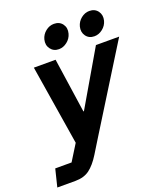

<svg xmlns="http://www.w3.org/2000/svg" viewBox="-202 -806 957 1114"><g transform="rotate(-20 276.5 -249.5)"><path d="M-42.5 200 -15.8 91.7H85L146.7 -7.5L67.5 -500H201.7L250.8 -163.3H254.2L450.8 -500H594.2L283.3 0L224.2 95.8Q191.7 148.3 157.1 174.2Q122.5 200 69.2 200ZM460.8 -550.8Q427.5 -550.8 409.6 -575.4Q391.7 -600 400 -633.3Q407.5 -661.7 430.8 -680.4Q454.2 -699.2 481.7 -699.2Q515.8 -699.2 533.8 -674.6Q551.7 -650 543.3 -616.7Q535.8 -588.3 512.1 -569.6Q488.3 -550.8 460.8 -550.8ZM241.7 -550.8Q209.2 -550.8 190.8 -575.4Q172.5 -600 180.8 -633.3Q188.3 -661.7 211.7 -680.4Q235 -699.2 263.3 -699.2Q297.5 -699.2 315.4 -674.6Q333.3 -650 324.2 -616.7Q316.7 -588.3 292.9 -569.6Q269.2 -550.8 241.7 -550.8Z"/></g></svg>

Font: Funnel Sans
Style: Bold Italic
Weight: 700
Italic angle: -14.036°
Designer: NORD ID, Kristian Moeller
Foundry: Dicotype
Version: Version 1.000